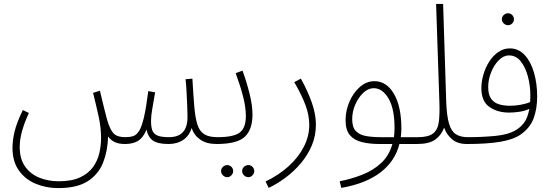

<svg xmlns="http://www.w3.org/2000/svg" viewBox="-20 -733 2822 984"><path d="M278 231Q217 231 163.5 209Q110 187 77 141Q44 95 44 24Q44 -13 54.5 -58Q65 -103 97 -169L128 -154Q106 -107 93.5 -63Q81 -19 81 20Q81 82 109 121Q137 160 182.5 178Q228 196 281 196Q348 196 390.5 176Q433 156 456.5 123.5Q480 91 489 52Q498 13 498 -25Q498 -80 485 -138.5Q472 -197 457 -257L492 -268Q506 -211 513.5 -179Q521 -147 529 -119Q544 -68 562.5 -49Q581 -30 622 -30Q645 -30 662.5 -35.5Q680 -41 693.5 -63Q707 -85 718 -133Q729 -181 740 -266L775 -260Q766 -206 760 -172.5Q754 -139 754 -113Q754 -85 760 -66.5Q766 -48 785.5 -39Q805 -30 846 -30Q941 -30 941 -133Q941 -156 939.5 -191.5Q938 -227 936 -264Q934 -301 931 -327L966 -330Q971 -243 976 -185Q981 -127 992 -93.5Q1003 -60 1027 -45Q1051 -30 1095 -30Q1105 -30 1109 -25Q1113 -20 1113 -13Q1113 -6 1107.5 -0.5Q1102 5 1090 5Q1039 5 1007 -17Q975 -39 962 -77Q950 -37 919 -16Q888 5 844 5Q787 5 762.5 -13.5Q738 -32 731 -69Q714 -27 687.5 -11Q661 5 621 5Q586 5 565.5 -6Q545 -17 534 -34Q532 40 508.5 100Q485 160 430 195.5Q375 231 278 231Z M1090 5 1095 -30Q1178 -30 1209 -54Q1240 -78 1240 -138Q1240 -183 1226 -237.5Q1212 -292 1188 -358L1223 -371Q1245 -310 1259.5 -251Q1274 -192 1274 -146Q1274 -69 1234.5 -32Q1195 5 1090 5ZM1253 175Q1240 175 1230.5 165.5Q1221 156 1221 144Q1221 131 1230.5 122Q1240 113 1253 113Q1265 113 1274 122Q1283 131 1283 144Q1283 156 1274 165.5Q1265 175 1253 175ZM1145 175Q1132 175 1122.5 165.5Q1113 156 1113 144Q1113 131 1122.5 122Q1132 113 1145 113Q1157 113 1166 122Q1175 131 1175 144Q1175 156 1166 165.5Q1157 175 1145 175Z M1357 230 1341 197Q1408 165 1458.5 119.5Q1509 74 1537 19.5Q1565 -35 1565 -92Q1565 -143 1545 -196Q1525 -249 1488 -312L1522 -330Q1558 -265 1578.5 -206Q1599 -147 1599 -95Q1599 -37 1578 12.5Q1557 62 1522 103.5Q1487 145 1444 177Q1401 209 1357 230Z M1729 230 1721 196Q1782 184 1837.5 162Q1893 140 1933.5 102.5Q1974 65 1991 5H1925Q1875 5 1835.5 -4.5Q1796 -14 1773.5 -40Q1751 -66 1751 -117Q1751 -165 1770.5 -211Q1790 -257 1824 -287Q1858 -317 1899 -317Q1961 -317 1999 -252Q2037 -187 2037 -75Q2037 -52 2034 -30H2121Q2140 -30 2140 -13Q2140 5 2117 5H2027Q2005 93 1930 150.5Q1855 208 1729 230ZM1931 -30H1999Q2002 -53 2002 -78Q2002 -176 1971 -228.5Q1940 -281 1895 -281Q1867 -281 1842 -257.5Q1817 -234 1801 -197.5Q1785 -161 1785 -122Q1785 -81 1803.5 -61.5Q1822 -42 1855 -36Q1888 -30 1931 -30Z M2117 5 2122 -30Q2176 -30 2200 -49.5Q2224 -69 2229 -108.5Q2234 -148 2232 -205L2215 -713H2251L2267 -207Q2270 -137 2281.5 -98.5Q2293 -60 2316.5 -45Q2340 -30 2378 -30Q2396 -30 2396 -13Q2396 -6 2390 -0.5Q2384 5 2373 5Q2325 5 2296.5 -19.5Q2268 -44 2256 -79Q2242 -40 2210.5 -17.5Q2179 5 2117 5Z M2373 5 2378 -30Q2452 -30 2519 -36.5Q2586 -43 2625 -67Q2646 -79 2665 -103Q2684 -127 2693 -175Q2669 -164 2641 -160Q2613 -156 2589 -156Q2529 -156 2488 -185Q2447 -214 2447 -281Q2447 -315 2457.5 -351Q2468 -387 2487.5 -417.5Q2507 -448 2534 -466.5Q2561 -485 2593 -485Q2638 -485 2669.5 -450.5Q2701 -416 2717 -360Q2733 -304 2733 -239Q2733 -176 2715 -127Q2697 -78 2649 -44Q2612 -18 2544.5 -6.5Q2477 5 2373 5ZM2482 -287Q2482 -248 2497 -227Q2512 -206 2537.5 -198.5Q2563 -191 2594 -191Q2620 -191 2648 -196Q2676 -201 2697 -210Q2698 -227 2698 -245Q2698 -294 2685.5 -341Q2673 -388 2649 -418.5Q2625 -449 2588 -449Q2561 -449 2536.5 -424.5Q2512 -400 2497 -362.5Q2482 -325 2482 -287ZM2584 -604Q2571 -604 2561.5 -613Q2552 -622 2552 -634Q2552 -647 2561.5 -656Q2571 -665 2584 -665Q2596 -665 2605 -656Q2614 -647 2614 -634Q2614 -622 2605 -613Q2596 -604 2584 -604Z"/></svg>

Font: Noto Sans Arabic UI SmCn XLt
Style: Regular
Weight: 200
Width: 4
Designer: Monotype Design Team, Nadine Chahine and Nizar Qandah
Foundry: Monotype Imaging Inc.
Version: Version 2.010; ttfautohint (v1.8.4.7-5d5b)